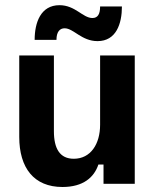

<svg xmlns="http://www.w3.org/2000/svg" viewBox="-20 -716 607 748"><path d="M115 -560.8H200C200 -592.5 213.3 -605.8 231.7 -605.8C266.7 -605.8 297.5 -555.8 360 -555.8C432.5 -555.8 455 -623.3 455 -690.8H370C370 -660.8 360.8 -645.8 340 -645.8C302.5 -645.8 273.3 -695.8 211.7 -695.8C138.3 -695.8 115 -627.5 115 -560.8ZM223.3 12.5C304.2 12.5 346.7 -25 363.3 -75H383.3V0H505V-500H370V-230C370 -155 333.3 -97.5 267.5 -97.5C213.3 -97.5 190 -136.7 190 -205V-500H55V-182.5C55 -62.5 111.7 12.5 223.3 12.5Z"/></svg>

Font: Familjen Grotesk GF
Style: Bold
Weight: 700
Designer: Anders Wikstroem, Jonas Baeckman, Matilda Gysing, Kristian Moeller
Foundry: Familjen STHLM AB
Version: Version 2.000; Beta; Release 4; Build 6